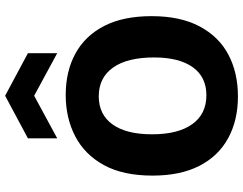

<svg xmlns="http://www.w3.org/2000/svg" viewBox="-122 -834 970 767"><g transform="rotate(-90 363.5 -451.0)"><path d="M361 14Q266 14 194.5 -25Q123 -64 84 -140Q45 -216 45 -327Q45 -445 87 -521.5Q129 -598 202 -636Q275 -674 367 -674Q462 -674 533 -635Q604 -596 643 -520Q682 -444 682 -331Q682 -216 641 -139Q600 -62 528 -24Q456 14 361 14ZM366 -112Q439 -112 478 -166.5Q517 -221 517 -321Q517 -428 476.5 -485Q436 -542 362 -542Q289 -542 249.5 -487Q210 -432 210 -329Q210 -225 250.5 -168.5Q291 -112 366 -112ZM194 -708V-825L364 -916L534 -825V-708L364 -800Z"/></g></svg>

Font: Bricolage Grotesque 12pt ExtraBold
Style: Regular
Weight: 800
Designer: Mathieu Triay
Foundry: Atelier Triay
Version: Version 1.001; ttfautohint (v1.8.4.7-5d5b);gftools[0.9.33.de